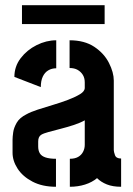

<svg xmlns="http://www.w3.org/2000/svg" viewBox="-20 -714 510 734"><path d="M64 -622V-694H380V-622ZM194 0Q142 0 104.5 -19.5Q67 -39 47.5 -69Q28 -99 28 -130V-180Q28 -191 30.5 -208.5Q33 -226 44 -245Q55 -264 81 -277Q97 -286 124.5 -295Q152 -304 182.5 -313Q213 -322 240.5 -332.5Q268 -343 286 -354Q304 -365 304 -378V-399Q304 -416 296.5 -428Q289 -440 276.5 -447Q264 -454 246 -454V-560Q303 -560 340.5 -535Q378 -510 396.5 -473.5Q415 -437 415 -406V-140Q415 -134 419.5 -121Q424 -108 443 -108V0Q411 0 388.5 -9Q366 -18 351 -33Q332 -17 305 -8.5Q278 0 247 0V-107Q266 -107 278.5 -114Q291 -121 297.5 -133.5Q304 -146 304 -160V-254Q286 -244 261.5 -236Q237 -228 211.5 -221.5Q186 -215 166 -209.5Q146 -204 138 -199Q126 -192 126 -173V-154Q126 -138 132.5 -127.5Q139 -117 154.5 -112Q170 -107 194 -107ZM136 -381 35 -420Q35 -460 59 -491.5Q83 -523 120 -541.5Q157 -560 195 -560V-453Q178 -453 164.5 -445Q151 -437 143.5 -421Q136 -405 136 -381Z"/></svg>

Font: Stick No Bills
Style: Bold
Weight: 700
Version: Version 2.000